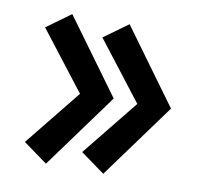

<svg xmlns="http://www.w3.org/2000/svg" viewBox="-62 -569 655 627"><g transform="rotate(10 265.5 -255.0)"><path d="M199 -251 49 -65 129 -7 310 -255 129 -503 49 -445ZM389 -251 239 -65 319 -7 500 -255 319 -503 239 -445Z"/></g></svg>

Font: Jost SemiBold
Style: Regular
Weight: 600
Version: Version 3.710